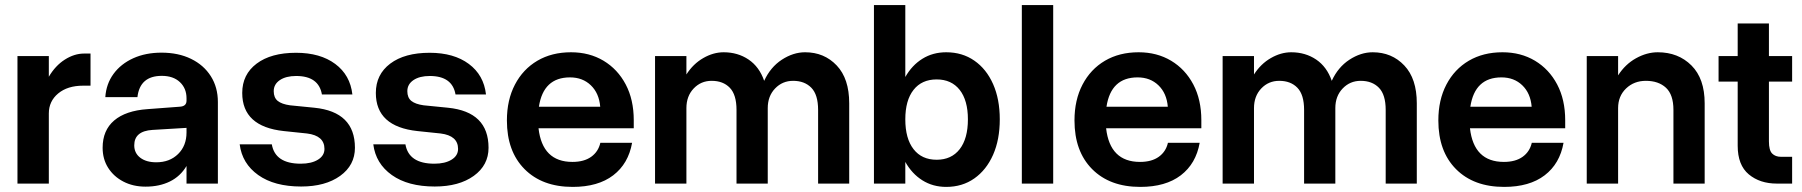

<svg xmlns="http://www.w3.org/2000/svg" viewBox="-20 -720 7068 753"><path d="M48.5 -500H171.5V-419Q197 -462.5 234.2 -486.2Q271.5 -510 310 -510H335V-384H306Q245 -384 208.2 -353.5Q171.5 -323 171.5 -275V0H48.5Z M834.5 -320V0H711.5V-69Q687.5 -28.5 646.2 -8.2Q605 12 551 12Q502 12 464 -7.8Q426 -27.5 404.2 -61.8Q382.5 -96 382.5 -140.5Q382.5 -209 427.8 -247.5Q473 -286 558.5 -292L685 -301.5Q711.5 -303 711.5 -325V-334.5Q711.5 -373.5 685.5 -398Q659.5 -422.5 614.5 -422.5Q528.5 -422.5 519 -339H393Q396.5 -391 425.2 -430.2Q454 -469.5 502.5 -491.5Q551 -513.5 613.5 -513.5Q679.5 -513.5 729.2 -489.2Q779 -465 806.8 -421.2Q834.5 -377.5 834.5 -320ZM506.5 -150Q506.5 -119.5 530 -101.5Q553.5 -83.5 593 -83.5Q645.5 -83.5 678.5 -116Q711.5 -148.5 711.5 -200.5V-218.5L578 -210.5Q506.5 -206 506.5 -150Z M1184 -196.5 1093 -206Q930 -223.5 930 -355.5Q930 -428 986.5 -470.5Q1043 -513 1141 -513Q1236 -513 1294.8 -469.2Q1353.5 -425.5 1362 -349.5H1242.5Q1230 -422 1141.5 -422Q1101.5 -422 1077.5 -405.8Q1053.5 -389.5 1053.5 -362.5Q1053.5 -337 1069.2 -324.2Q1085 -311.5 1117.5 -307L1213 -297.5Q1372 -281.5 1372 -140.5Q1372 -72 1314 -30.2Q1256 11.5 1161 11.5Q1056 11.5 992.8 -33.5Q929.5 -78.5 920 -154H1046Q1059 -78 1159.5 -78Q1201.5 -78 1227 -93.8Q1252.5 -109.5 1252.5 -136Q1252.5 -188 1184 -196.5Z M1708 -196.5 1617 -206Q1454 -223.5 1454 -355.5Q1454 -428 1510.5 -470.5Q1567 -513 1665 -513Q1760 -513 1818.8 -469.2Q1877.5 -425.5 1886 -349.5H1766.5Q1754 -422 1665.5 -422Q1625.5 -422 1601.5 -405.8Q1577.5 -389.5 1577.5 -362.5Q1577.5 -337 1593.2 -324.2Q1609 -311.5 1641.5 -307L1737 -297.5Q1896 -281.5 1896 -140.5Q1896 -72 1838 -30.2Q1780 11.5 1685 11.5Q1580 11.5 1516.8 -33.5Q1453.5 -78.5 1444 -154H1570Q1583 -78 1683.5 -78Q1725.5 -78 1751 -93.8Q1776.5 -109.5 1776.5 -136Q1776.5 -188 1708 -196.5Z M1968 -247.5Q1968 -328 1999.5 -388.2Q2031 -448.5 2087.5 -481.8Q2144 -515 2219.5 -515Q2291.5 -515 2347 -481.8Q2402.5 -448.5 2434 -388.8Q2465.5 -329 2465.5 -248.5V-217H2092Q2107 -85 2225 -85Q2270.5 -85 2298.5 -105Q2326.5 -125 2334.5 -160H2459Q2444.5 -78 2385 -32.5Q2325.5 13 2226 13Q2106.5 13 2037.2 -56.8Q1968 -126.5 1968 -247.5ZM2215.5 -416.5Q2111 -416.5 2093.5 -301.5H2334Q2329.5 -354.5 2297.2 -385.5Q2265 -416.5 2215.5 -416.5Z M2868.5 -289Q2868.5 -348.5 2842.2 -375.8Q2816 -403 2771 -403Q2729 -403 2700.5 -373Q2672 -343 2672 -296V0H2549V-500H2672V-428Q2698.5 -469.5 2738 -492.2Q2777.5 -515 2818 -515Q2873.5 -515 2915.8 -486.5Q2958 -458 2977 -403Q3001.5 -456.5 3046.2 -485.8Q3091 -515 3137.5 -515Q3212.5 -515 3261.5 -463.2Q3310.5 -411.5 3310.5 -315V0H3188.5V-289Q3188.5 -348.5 3162 -375.8Q3135.5 -403 3090.5 -403Q3048.5 -403 3019.8 -373Q2991 -343 2991 -296V0H2868.5Z M3407.5 -700H3530.5V-418Q3556.5 -464 3597.5 -489.5Q3638.5 -515 3691 -515Q3754 -515 3801.2 -482.2Q3848.5 -449.5 3874.8 -390.2Q3901 -331 3901 -252Q3901 -172.5 3874.8 -113Q3848.5 -53.5 3801.2 -20.2Q3754 13 3691 13Q3638.5 13 3597.5 -12.8Q3556.5 -38.5 3530.5 -85V0H3407.5ZM3776 -252Q3776 -326.5 3743.8 -367.5Q3711.5 -408.5 3653.5 -408.5Q3595 -408.5 3562.8 -367.5Q3530.5 -326.5 3530.5 -252Q3530.5 -176.5 3562.8 -135Q3595 -93.5 3653.5 -93.5Q3711.5 -93.5 3743.8 -135Q3776 -176.5 3776 -252Z M3987.5 -700H4110.5V0H3987.5Z M4194 -247.5Q4194 -328 4225.5 -388.2Q4257 -448.5 4313.5 -481.8Q4370 -515 4445.5 -515Q4517.5 -515 4573 -481.8Q4628.5 -448.5 4660 -388.8Q4691.5 -329 4691.5 -248.5V-217H4318Q4333 -85 4451 -85Q4496.5 -85 4524.5 -105Q4552.5 -125 4560.5 -160H4685Q4670.5 -78 4611 -32.5Q4551.5 13 4452 13Q4332.5 13 4263.2 -56.8Q4194 -126.5 4194 -247.5ZM4441.5 -416.5Q4337 -416.5 4319.5 -301.5H4560Q4555.5 -354.5 4523.2 -385.5Q4491 -416.5 4441.5 -416.5Z M5094.5 -289Q5094.5 -348.5 5068.2 -375.8Q5042 -403 4997 -403Q4955 -403 4926.5 -373Q4898 -343 4898 -296V0H4775V-500H4898V-428Q4924.5 -469.5 4964 -492.2Q5003.5 -515 5044 -515Q5099.5 -515 5141.8 -486.5Q5184 -458 5203 -403Q5227.5 -456.5 5272.2 -485.8Q5317 -515 5363.5 -515Q5438.5 -515 5487.5 -463.2Q5536.5 -411.5 5536.5 -315V0H5414.5V-289Q5414.5 -348.5 5388 -375.8Q5361.5 -403 5316.5 -403Q5274.5 -403 5245.8 -373Q5217 -343 5217 -296V0H5094.5Z M5621 -247.5Q5621 -328 5652.5 -388.2Q5684 -448.5 5740.5 -481.8Q5797 -515 5872.5 -515Q5944.5 -515 6000 -481.8Q6055.5 -448.5 6087 -388.8Q6118.5 -329 6118.5 -248.5V-217H5745Q5760 -85 5878 -85Q5923.5 -85 5951.5 -105Q5979.5 -125 5987.5 -160H6112Q6097.5 -78 6038 -32.5Q5978.5 13 5879 13Q5759.5 13 5690.2 -56.8Q5621 -126.5 5621 -247.5ZM5868.5 -416.5Q5764 -416.5 5746.5 -301.5H5987Q5982.5 -354.5 5950.2 -385.5Q5918 -416.5 5868.5 -416.5Z M6543 -289Q6543 -348.5 6513.8 -375.8Q6484.5 -403 6435 -403Q6388.5 -403 6357.2 -373Q6326 -343 6326 -296V0H6203V-500H6326V-424.5Q6354 -468 6396.2 -491.5Q6438.5 -515 6481.5 -515Q6562 -515 6613.8 -463.2Q6665.5 -411.5 6665.5 -315V0H6543Z M7008.5 -105V0H6948.5Q6882 0 6838.5 -36.2Q6795 -72.5 6795 -148.5V-400H6720V-500H6795V-628H6917.5V-500H7008.5V-400H6917.5V-165.5Q6917.5 -130.5 6930.2 -117.8Q6943 -105 6965 -105Z"/></svg>

Font: Overused Grotesk SemiBold
Style: Regular
Weight: 610
Version: Version 0.004